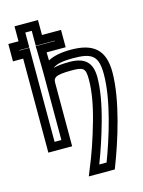

<svg xmlns="http://www.w3.org/2000/svg" viewBox="-179 -797 815 1091"><g transform="rotate(-15 228.5 -251.5)"><path d="M347 -317C347 -251 334 -173 307 -78C280 17 251 102 218 180L204 215H242H340H357L363 199C413 70 487 -157 487 -323C487 -454 424 -507 291 -507C235 -507 188 -498 156 -480L155 -528H242H267V-553V-605V-630H242H155V-693V-718H130H42H17V-693V-630H-18H-43V-605V-553V-528H-18H17V0V25H42H132H157V0V-345C157 -365 160 -372 171 -379C185 -388 213 -392 265 -392C336 -392 347 -383 347 -317ZM107 -359C107 -354 107 -350 107 -345V-25H67V-553V-578H42H8V-580H42H67V-605V-668H105V-605V-580H130H217V-578H130H104L105 -553L107 -418V-359ZM397 -317C397 -404 356 -442 265 -442C226 -442 194 -439 171 -432C191 -449 228 -457 291 -457C405 -457 437 -431 437 -323C437 -172 371 36 322 165H279C306 95 332 18 355 -65C382 -162 397 -247 397 -317Z"/></g></svg>

Font: Gamestation DisplayOutline
Style: Regular
Weight: 400
Designer: Jonas Hecksher
Foundry: Jonas Hecksher, Playtypeª, e-types AS
Version: Version 1.003